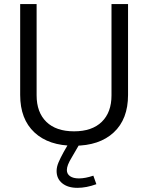

<svg xmlns="http://www.w3.org/2000/svg" viewBox="-20 -696 713 924"><path d="M429.2 149.4 443.8 190.4Q395.5 208 352.5 208Q306.6 208 279.5 186Q252.4 164.1 252.4 127Q252.4 107.4 261.5 85.9Q270.5 64.5 286.1 36.1L306.6 0.5V-3.9L359.4 -0.5L360.8 0.5L326.7 59.1Q313 81.5 307.4 96.2Q301.8 110.8 301.8 122.1Q301.8 141.1 317.1 151.9Q332.5 162.6 359.9 162.6Q390.6 162.6 429.2 149.4ZM516.6 -676.3H596.2V-238.8Q596.2 -122.6 527.3 -58.6Q458.5 5.4 336.4 5.4Q214.4 5.4 145.8 -58.6Q77.1 -122.6 77.1 -238.8V-676.3H156.2V-237.3Q156.2 -155.3 203.1 -109.6Q250 -64 336.4 -64Q422.9 -64 469.7 -109.6Q516.6 -155.3 516.6 -237.3Z"/></svg>

Font: Estedad-FD Regular
Style: FD-Regular
Weight: 400
Designer: Amin Abedi
Version: Version 7.3